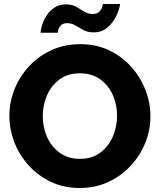

<svg xmlns="http://www.w3.org/2000/svg" viewBox="-20 -935 800 961"><path d="M379 6Q300 6 235.5 -24.5Q171 -55 124 -106.5Q77 -158 52 -222.5Q27 -287 27 -356Q27 -426 53.5 -490.5Q80 -555 127.5 -605.5Q175 -656 240 -685Q305 -714 382 -714Q461 -714 525.5 -683.5Q590 -653 636.5 -601Q683 -549 708 -484.5Q733 -420 733 -353Q733 -283 706.5 -218.5Q680 -154 632.5 -103.5Q585 -53 520.5 -23.5Q456 6 379 6ZM194 -354Q194 -299 215 -250.5Q236 -202 278 -171Q320 -140 380 -140Q442 -140 483.5 -172Q525 -204 545.5 -253.5Q566 -303 566 -356Q566 -411 544.5 -459.5Q523 -508 481.5 -538Q440 -568 380 -568Q318 -568 276.5 -536.5Q235 -505 214.5 -456Q194 -407 194 -354ZM449 -773Q419 -773 397.5 -784.5Q376 -796 357.5 -807.5Q339 -819 316 -819Q294 -819 284 -807.5Q274 -796 271.5 -784.5Q269 -773 269 -771H183Q183 -783 189.5 -806Q196 -829 211 -853.5Q226 -878 250.5 -895.5Q275 -913 310 -913Q341 -913 362 -901Q383 -889 401.5 -877Q420 -865 443 -865Q466 -865 477 -876.5Q488 -888 491.5 -900.5Q495 -913 495 -915H581Q581 -907 574 -884.5Q567 -862 551.5 -836.5Q536 -811 511 -792Q486 -773 449 -773Z"/></svg>

Font: Raleway ExtraBold
Style: Regular
Weight: 800
Designer: Matt McInerney, Pablo Impallari, Rodrigo Fuenzalida
Foundry: Matt McInerney, Pablo Impallari, Rodrigo Fuenzalida
Version: Version 4.026